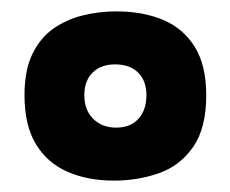

<svg xmlns="http://www.w3.org/2000/svg" viewBox="-20 -692 404 337"><path d="M180 -375Q134 -375 98.5 -390.5Q63 -406 43 -439Q23 -472 23 -525Q23 -569 37 -597.5Q51 -626 74 -642Q97 -658 125.5 -665Q154 -672 184 -672Q231 -672 266.5 -657Q302 -642 322 -609.5Q342 -577 342 -525Q342 -467 319 -434Q296 -401 259 -388Q222 -375 180 -375ZM184 -468Q209 -468 223 -483.5Q237 -499 237 -525Q237 -550 222.5 -564.5Q208 -579 182 -579Q157 -579 142.5 -564.5Q128 -550 128 -525Q128 -499 143.5 -483.5Q159 -468 184 -468Z"/></svg>

Font: Bricolage Grotesque 96pt ExtraBold ExtraBold
Style: Regular
Weight: 800
Version: Version 1.001;gftools[0.9.33.dev8+g029e19f]